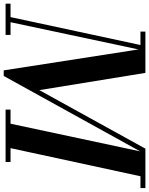

<svg xmlns="http://www.w3.org/2000/svg" viewBox="69 -885 800 1030"><g transform="rotate(90 469.0 -370.0)"><path d="M331.5 10 213.5 -750H345L437.5 -181L751.5 -750H781.5L361.5 10ZM-26.5 0V-26.5H141.5V0ZM40 0 195.5 -723.5H123.5V-750H227L67.5 0ZM542 0V-26.5H823V0ZM612 0 772 -750H963V-723.5H899.5L743 0Z"/></g></svg>

Font: Bodoni Moda 9pt SemiBold
Style: Italic
Weight: 600
Italic angle: -13°
Designer: Owen Earl
Foundry: indestructible type
Version: Version 2.004